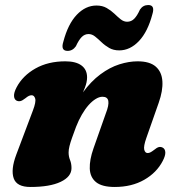

<svg xmlns="http://www.w3.org/2000/svg" viewBox="-20 -729 706 764"><path d="M46 -328.5Q36.5 -333.5 35.8 -347Q35 -360.5 46 -381.5Q70.5 -428 121 -456.5Q171.5 -485 240 -485Q282 -485 304.2 -468.5Q326.5 -452 326.5 -421Q326.5 -402.5 317.8 -380Q309 -357.5 297.5 -333.2Q286 -309 276.2 -285Q266.5 -261 265 -239.5L248 -244Q274.5 -312.5 308.2 -359Q342 -405.5 379.5 -433.2Q417 -461 455 -473Q493 -485 527.5 -485Q576 -485 600 -463.8Q624 -442.5 626.2 -405.2Q628.5 -368 611.5 -320L562.5 -180.5Q550.5 -146.5 554 -133.2Q557.5 -120 567.5 -120Q573 -120 578.5 -122.8Q584 -125.5 592.5 -132Q604.5 -142 612.2 -143.8Q620 -145.5 627.5 -141.5Q637 -136.5 637.8 -123Q638.5 -109.5 627.5 -88.5Q603.5 -42 553.8 -13.5Q504 15 436.5 15Q386 15 362.2 -4.2Q338.5 -23.5 337.2 -58.2Q336 -93 352 -138.5L401 -277.5Q414 -310.5 411 -327.2Q408 -344 388 -344Q375 -344 360.8 -335.2Q346.5 -326.5 332.5 -310.8Q318.5 -295 305.8 -273Q293 -251 282.5 -224Q273.5 -200 266.8 -181Q260 -162 256.5 -147.8Q253 -133.5 253 -122.5Q253 -106 258.8 -92Q264.5 -78 264.5 -60Q264.5 -26 221.5 -5.5Q178.5 15 101 15Q46.5 15 34.5 -19.5Q22.5 -54 44.5 -113L111 -289.5Q124 -323.5 120 -336.8Q116 -350 106 -350Q100.5 -350 95 -347.5Q89.5 -345 81 -338Q69 -328.5 61.2 -326.8Q53.5 -325 46 -328.5ZM454.5 -528.5Q431.5 -528.5 414.5 -538.2Q397.5 -548 384 -561Q370.5 -574 358.2 -583.8Q346 -593.5 332.5 -593.5Q317 -593.5 305.2 -581.8Q293.5 -570 282 -545Q269 -526.5 249 -526.5Q220.5 -526.5 232 -563Q250.5 -633.5 285.5 -670.2Q320.5 -707 364 -707Q387.5 -707 404.5 -697.2Q421.5 -687.5 434.8 -674.8Q448 -662 460.2 -652.2Q472.5 -642.5 486 -642.5Q502.5 -642.5 514.2 -654.5Q526 -666.5 537 -691Q549 -709 570 -709Q597.5 -709 586.5 -673Q568 -602.5 532.8 -565.5Q497.5 -528.5 454.5 -528.5Z"/></svg>

Font: Fraunces
Style: Italic
Weight: 900
Italic angle: -16°
Version: Version 1.000;[0bf87f6ff]